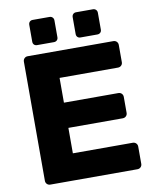

<svg xmlns="http://www.w3.org/2000/svg" viewBox="-95 -959 830 1031"><g transform="rotate(-10 319.5 -443.5)"><path d="M94.8 0Q84.1 0 76.9 -7.2Q69.6 -14.5 69.6 -25.1V-674.5Q69.6 -685.5 76.9 -692.8Q84.1 -700 94.8 -700H561.6Q572.6 -700 579.9 -692.8Q587.1 -685.5 587.1 -674.5V-580.8Q587.1 -570.1 579.9 -562.9Q572.6 -555.6 561.6 -555.6H243.2V-420.6H539.6Q550.6 -420.6 557.9 -413.4Q565.1 -406.1 565.1 -395.1V-308.3Q565.1 -297.6 557.9 -290.4Q550.6 -283.1 539.6 -283.1H243.2V-144.4H569.6Q580.6 -144.4 587.9 -137.1Q595.1 -129.9 595.1 -118.9V-25.1Q595.1 -14.5 587.9 -7.2Q580.6 0 569.6 0ZM391.7 -750Q381.5 -750 375.3 -756.2Q369.1 -762.3 369.1 -772.6V-864.4Q369.1 -874.4 375.3 -880.9Q381.5 -887.4 391.7 -887.4H483.5Q493.5 -887.4 500 -880.9Q506.5 -874.4 506.5 -864.4V-772.6Q506.5 -762.3 500 -756.2Q493.5 -750 483.5 -750ZM155 -750Q144.7 -750 138.5 -756.2Q132.4 -762.3 132.4 -772.6V-864.4Q132.4 -874.4 138.5 -880.9Q144.7 -887.4 155 -887.4H246.7Q256.7 -887.4 263.2 -880.9Q269.7 -874.4 269.7 -864.4V-772.6Q269.7 -762.3 263.2 -756.2Q256.7 -750 246.7 -750Z"/></g></svg>

Font: Rubik Light
Style: Regular
Weight: 300
Designer: Hubert and Fischer
Foundry: Hubert and Fischer
Version: Version 2.300;gftools[0.9.30]